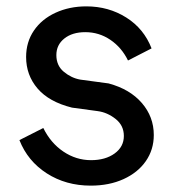

<svg xmlns="http://www.w3.org/2000/svg" viewBox="-20 -571 551 603"><path d="M41 -131 116 -169Q139 -122 179 -95Q219 -68 266 -68Q311 -68 340 -89Q369 -110 369 -144Q369 -177 343 -197.5Q317 -218 287 -222L206 -233Q134 -251 98 -293Q62 -335 62 -392Q62 -439 86.5 -475Q111 -511 154.5 -531Q198 -551 251 -551Q321 -551 376.5 -516Q432 -481 456 -419L382 -381Q362 -422 326.5 -446Q291 -470 248 -470Q207 -470 182 -450Q157 -430 157 -398Q157 -365 180.5 -345.5Q204 -326 232 -321L321 -309Q388 -291 425.5 -247.5Q463 -204 463 -147Q463 -101 438 -65Q413 -29 368 -8.5Q323 12 265 12Q187 12 127 -26.5Q67 -65 41 -131Z"/></svg>

Font: Eudoxus Sans Medium
Style: Regular
Weight: 500
Designer: Stijn de Vries
Foundry: tokotype
Version: Version 2.005